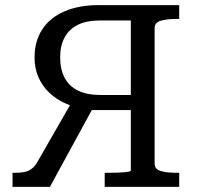

<svg xmlns="http://www.w3.org/2000/svg" viewBox="-20 -730 772 750"><path d="M350 -321 175 0H29V-55H39Q59 -55 75 -58Q91 -61 104 -71Q117 -81 127 -99L267 -343ZM491 -64V-650H370Q318 -650 284 -633Q250 -616 232.5 -584Q215 -552 215 -506Q215 -460 232 -427Q249 -394 284 -376.5Q319 -359 373 -359H506V-300H319L294 -308Q239 -319 199 -346.5Q159 -374 137 -414.5Q115 -455 115 -506Q115 -569 145 -615Q175 -661 231.5 -685.5Q288 -710 366 -710H680V-656H669Q632 -656 608 -649Q584 -642 584 -620V-91Q584 -69 608 -62Q632 -55 669 -55H680V0H389V-55H405Q421 -55 436 -55.5Q451 -56 463.5 -57Q476 -58 483.5 -59.5Q491 -61 491 -64Z"/></svg>

Font: Roboto Serif
Style: Regular
Weight: 400
Designer: Greg Gazdowicz
Foundry: Commercial Type
Version: Version 1.008